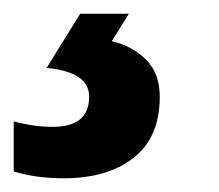

<svg xmlns="http://www.w3.org/2000/svg" viewBox="-123 -20 319 280"><path d="M-30 240Q-71 240 -103 230V157Q-93 160 -77.5 162.5Q-62 165 -46 165Q7 165 7 121Q7 85 -55 79L-6 0H65L40 40Q70 47 90 67Q110 87 110 121Q110 180 72 210Q34 240 -30 240Z"/></svg>

Font: Noto Sans Condensed
Style: Bold Italic
Weight: 700
Width: 3
Italic angle: -12°
Designer: Monotype Design Team
Foundry: Monotype Imaging Inc.
Version: Version 2.013; ttfautohint (v1.8.4.7-5d5b)